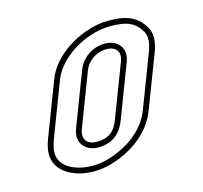

<svg xmlns="http://www.w3.org/2000/svg" viewBox="-78 -568 698 660"><g transform="rotate(-15 270.5 -238.0)"><path d="M129 -336 56.3 -146C51 -132 47.3 -119.2 45.4 -107.5C33.6 -37.6 98.1 6 182 6C207.8 6 235.4 0.5 264.6 -10.5C331.9 -35.9 389 -81.1 413.8 -146L486.5 -336C500 -371.3 500.5 -400 488.1 -422C465.4 -462.2 430.6 -482 362.2 -482C334.7 -482 307.3 -477.2 279.8 -467.5C211.1 -443.3 151.7 -395.5 129 -336ZM329.2 -389C363.4 -389 377.9 -365.9 366.5 -336L294.6 -148C283 -117.7 265.9 -90 214.9 -90C178 -90 164.1 -114.1 176.3 -146L249 -336C259.1 -362.6 288.3 -389 329.2 -389ZM147.6 -328.9C167.5 -380.9 221.6 -425.8 286.5 -448.6C311.9 -457.6 337.1 -462 362.2 -462C426.5 -462 451.8 -445.5 470.7 -412.2C479 -397.4 480.2 -375.7 467.8 -343.1L395.2 -153.1C373 -95.2 321.3 -53.2 257.5 -29.2C230.1 -18.9 205 -14 182 -14C170.3 -14 159.1 -14.9 148.7 -16.7C89 -26.7 57.6 -59.7 65.1 -104.2C66.8 -114.2 70 -125.8 75 -138.9ZM329.2 -409C279.2 -409 243.2 -376.9 230.3 -343.1L157.7 -153.1C154.1 -143.9 152.1 -134.7 152 -125.5C151.7 -91.8 179.2 -70 214.9 -70C276.1 -70 300.6 -107.7 313.3 -140.9L385.1 -328.9C388.4 -337.5 390.3 -346.3 390.3 -355C390.4 -387.7 363.5 -409 329.2 -409Z"/></g></svg>

Font: Din Kursivschrift
Style: BreitGhost
Weight: 400
Version: Version 1.089